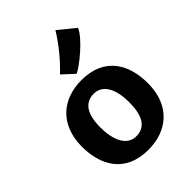

<svg xmlns="http://www.w3.org/2000/svg" viewBox="-250 -1005 1136 1136"><g transform="rotate(-45 318.0 -437.0)"><path d="M330.1 -610.8C369.1 -627.9 499.5 -730.5 528.3 -797.4L423.8 -882.3C374 -801.3 312.5 -729.5 257.3 -677.7ZM46.9 -290C44.9 -131.3 116.7 7.8 313 7.8C470.7 7.8 586.4 -87.9 588.9 -266.6C591.3 -425.3 519.5 -564.5 323.2 -564.5C165 -564.5 49.8 -468.8 46.9 -290ZM316.4 -99.6C236.8 -100.6 204.6 -189 204.6 -286.1C204.6 -394 239.3 -456.5 319.8 -456.1C399.9 -455.1 431.2 -368.7 431.2 -273.9C431.2 -162.1 397 -98.6 316.4 -99.6Z"/></g></svg>

Font: Merriweather Sans
Style: Bold
Weight: 700
Designer: Eben Sorkin ( eben@eyebytes.com )
Foundry: Eben Sorkin
Version: Version 1.003